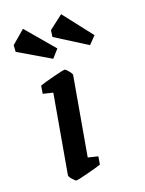

<svg xmlns="http://www.w3.org/2000/svg" viewBox="-134 -757 629 832"><g transform="rotate(-20 180.0 -341.0)"><path d="M44 -25 107 -383 62 -394 68 -430Q92 -438 135.5 -449Q179 -460 186 -460Q191 -460 203 -445.5Q215 -431 214 -426L151 -68L196 -57L190 -21Q170 -14 124.5 -2.5Q79 9 72 9Q67 9 55 -5Q43 -19 44 -25ZM186 -611 190 -641 255 -691 360 -556 327 -522ZM14 -605 16 -635 78 -688 189 -557 157 -521Z"/></g></svg>

Font: Grenze Medium
Style: Italic
Weight: 500
Italic angle: -10°
Designer: Renata Polastri
Foundry: Omnibus-Type
Version: Version 1.002; ttfautohint (v1.8)